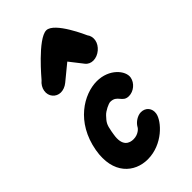

<svg xmlns="http://www.w3.org/2000/svg" viewBox="-176 -579 628 628"><g transform="rotate(-45 137.5 -265.5)"><path d="M64.4 -354.1C75.1 -354.1 86.5 -358.2 96.5 -366.3L150.7 -410.8L186.3 -365.3C192.9 -356.8 202.7 -352.7 213.3 -352.7C237.4 -352.7 260.8 -373.3 264.7 -395.4C266.6 -406.1 264.4 -416.8 257.8 -425.3C257.8 -425.3 211.8 -531.8 174.3 -531.8C135 -531.8 48.8 -427.7 48.1 -427.2C37.9 -418.9 31.7 -408 29.8 -397.1C25.5 -373.2 42.7 -354.1 64.4 -354.1ZM12.2 -140.2C-4.7 -44 50.7 1.7 110.8 1.7C180.2 1.7 230.9 -54.7 236.1 -84.5C240 -106.4 225.7 -123.6 203.9 -123.6C188.5 -123.6 170 -111.8 162 -97.3C159.8 -92 146.3 -77.8 124.5 -77.8C106.5 -77.8 81 -86.2 89.6 -135.5C90.3 -139.7 90.9 -143.6 91.5 -147.1C96.4 -174.8 100.9 -180.2 115.8 -196.4C126 -207.6 149.3 -218.3 156.7 -218.3C189.5 -218.3 183.2 -188.2 213.5 -188.2C235.3 -188.2 256.5 -205.5 260.4 -227.3C265.3 -255.3 230.5 -297.3 173.6 -297.3C114 -297.3 31.6 -249.7 12.2 -140.2Z"/></g></svg>

Font: TudorRose
Style: Oblique
Weight: 500
Italic angle: 10°
Version: Version 001.000